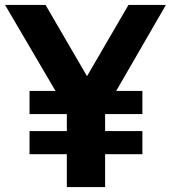

<svg xmlns="http://www.w3.org/2000/svg" viewBox="-44 -760 694 780"><path d="M630 -740 428 -390.5H534.5V-296.5H383V-227.5H534.5V-133.5H383V0H227.5V-133.5H76V-227.5H227.5V-296.5H76V-390.5H181.5L-23.5 -740H141L309.5 -450.5L478 -740Z"/></svg>

Font: Encode Sans Semi Condensed
Style: Bold
Weight: 700
Width: 4
Designer: Multiple Designers
Foundry: Impallari Type
Version: Version 2.000